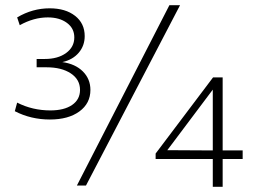

<svg xmlns="http://www.w3.org/2000/svg" viewBox="-20 -714 982 739"><path d="M276 0 632 -694H673L311 0ZM172 -254Q99 -254 37 -286L46 -319Q105 -289 174 -289Q227 -289 257.5 -310Q288 -331 288 -368Q288 -408 252.5 -431.5Q217 -455 159 -455H121V-487H152Q203 -487 234.5 -510Q266 -533 266 -570Q266 -605 237.5 -626Q209 -647 164 -647Q110 -647 56 -617L46 -647Q105 -682 171 -682Q232 -682 269 -653Q306 -624 306 -575Q306 -538 283 -511Q260 -484 220 -475Q270 -468 299 -439Q328 -410 328 -368Q328 -316 285.5 -285Q243 -254 172 -254ZM799 5V-102H579V-123L800 -416H837V-135H914V-102H837V5ZM624 -136 799 -135V-369Z"/></svg>

Font: Cantarell Light
Style: Regular
Weight: 300
Designer: Dave Crossland, Nikolaus Waxweiler, Florian Fecher, Jacques Le Bailly, Eben Sorkin, Alexei Vanyashin, Alexios Zavras, Em
Version: Version 0.303